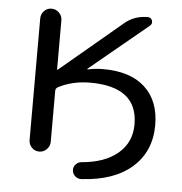

<svg xmlns="http://www.w3.org/2000/svg" viewBox="-47 -565 658 696"><g transform="rotate(5 282.0 -217.0)"><path d="M75 -39V-481Q75 -497 86 -508.5Q97 -520 113 -520Q129 -520 140.5 -508.5Q152 -497 152 -481V-302Q152 -301 153 -301L155 -302L379 -490Q414 -520 463 -520Q475 -520 479 -509Q483 -498 474 -490L261 -314V-313Q261 -312 263 -312Q290 -318 319 -318Q418 -318 471 -269Q524 -220 524 -132Q524 -37 459 21Q394 79 275 86Q262 87 252 78.5Q242 70 241 57Q240 45 248.5 35.5Q257 26 269 25Q354 18 401.5 -22.5Q449 -63 449 -128Q449 -265 276 -265Q212 -265 160 -238Q152 -233 152 -225V-39Q152 -23 140.5 -11.5Q129 0 113 0Q97 0 86 -11.5Q75 -23 75 -39Z"/></g></svg>

Font: Rounded Mplus 1c
Style: Regular
Weight: 400
Version: Version 1.059.20150529